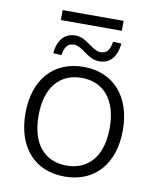

<svg xmlns="http://www.w3.org/2000/svg" viewBox="-85 -819 732 893"><g transform="rotate(10 281.0 -372.5)"><path d="M281 8C421 8 511 -90 511 -251C511 -411 421 -510 281 -510C140 -510 51 -411 51 -251C51 -90 140 8 281 8ZM281 -44C178 -44 113 -116 113 -251C113 -385 178 -458 281 -458C383 -458 449 -385 449 -251C449 -116 383 -44 281 -44ZM138 -706H426V-753H138ZM130 -548 169 -546C176 -587 189 -604 219 -604C235 -604 249 -596 273 -579C301 -558 322 -548 347 -548C395 -548 428 -581 434 -647L395 -649C388 -608 375 -591 345 -591C329 -591 316 -598 291 -616C261 -638 242 -647 218 -647C169 -647 136 -614 130 -548Z"/></g></svg>

Font: Poppy and Pepper Light
Style: Regular
Weight: 300
Designer: Thy Ha
Foundry: Thy Ha
Version: Version 0.001;Glyphs 3.2 (3227)